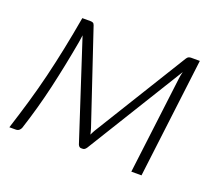

<svg xmlns="http://www.w3.org/2000/svg" viewBox="-91 -626 858 753"><g transform="rotate(20 338.5 -250.0)"><path d="M313.5 -106.5Q317.5 -93.5 320 -81.5Q322 -86 324.5 -90.8Q327 -95.5 330 -101L569.5 -489.5Q573.5 -496 578.2 -498Q583 -500 588 -500H624.5L563 0H520.5L571 -408Q572.5 -421 576.5 -436L326 -29.5Q323 -25 319.2 -22Q315.5 -19 310.5 -19H303.5Q299 -19 296 -22Q293 -25 291 -29.5L158 -437Q157 -429 155.8 -420.8Q154.5 -412.5 153.5 -406Q135 -302 112.8 -205.8Q90.5 -109.5 60 -16Q57.5 -9 52 -4.5Q46.5 0 38 0H11.5Q31.5 -62.5 48.8 -121.5Q66 -180.5 80.8 -241Q95.5 -301.5 108.5 -365Q121.5 -428.5 134 -500H168.5Q173.5 -500 178 -498.2Q182.5 -496.5 185 -489.5L313.5 -106.5Z"/></g></svg>

Font: Lato Light
Style: Italic
Weight: 300
Italic angle: -7°
Designer: Lukasz Dziedzic
Foundry: tyPoland Lukasz Dziedzic
Version: Version 2.007; 2014-02-27